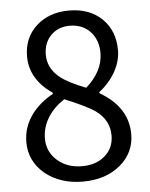

<svg xmlns="http://www.w3.org/2000/svg" viewBox="-53 -771 648 827"><g transform="rotate(-5 271.0 -357.5)"><path d="M272.5 12.7Q174.8 12.7 108.4 -41Q43.9 -95.7 43.9 -177.7Q43.9 -244.1 85 -298.8Q120.1 -344.7 175.8 -375V-379.9Q79.1 -446.3 79.1 -544.9Q79.1 -626 134.8 -676.8Q190.4 -726.6 275.4 -726.6Q365.2 -726.6 418.9 -673.8Q471.7 -622.1 471.7 -538.1Q471.7 -486.3 440.4 -435.5Q414.1 -394.5 376 -365.2V-360.4Q497.1 -290 497.1 -172.9Q497.1 -93.8 435.5 -41Q372.1 12.7 272.5 12.7ZM274.4 -53.7Q335.9 -53.7 374 -87.4Q412.1 -121.1 412.1 -174.8Q412.1 -240.2 355.5 -282.2Q320.3 -307.6 222.7 -347.7Q177.7 -318.4 152.3 -278.3Q125 -235.4 125 -185.5Q125 -128.9 167.5 -91.3Q210 -53.7 274.4 -53.7ZM321.3 -388.7Q395.5 -454.1 395.5 -533.2Q395.5 -587.9 363.3 -624Q329.1 -661.1 273.4 -661.1Q223.6 -661.1 191.9 -628.9Q160.2 -596.7 160.2 -544.9Q160.2 -488.3 209 -447.3Q243.2 -418.9 321.3 -388.7Z"/></g></svg>

Font: Bpmf GenSen Rounded R
Style: R
Weight: 400
Foundry: But Ko
Version: Version 1.320